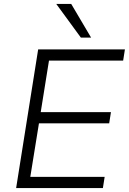

<svg xmlns="http://www.w3.org/2000/svg" viewBox="-20 -956 655 976"><path d="M62 0 174 -705H615L606 -648H229L187 -386H544L535 -329H178L134 -57H512L503 0ZM391 -765 266 -936H342L443 -765Z"/></svg>

Font: Nunito Sans 10pt Light
Style: Italic
Weight: 300
Italic angle: -9°
Designer: Vernon Adams
Foundry: Vernon Adams
Version: Version 3.101;gftools[0.9.27]